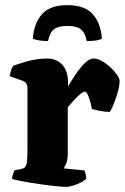

<svg xmlns="http://www.w3.org/2000/svg" viewBox="-20 -728 488 748"><path d="M237 0Q225 0 196 -3Q167 -6 132.5 -11Q98 -16 68.5 -21.5Q39 -27 27 -31Q27 -38 30 -47.5Q33 -57 37 -65L61 -69Q71 -71 77 -76.5Q83 -82 85 -98Q87 -114 87 -147V-385Q87 -406 69 -413L18 -431Q20 -443 23 -453.5Q26 -464 32 -472Q50 -479 87.5 -489.5Q125 -500 163 -500Q200 -500 222.5 -476Q245 -452 245 -406V-391Q248 -396 258.5 -413.5Q269 -431 283.5 -451Q298 -471 314 -485.5Q330 -500 345 -500Q360 -500 377.5 -490Q395 -480 410.5 -465.5Q426 -451 436 -436.5Q446 -422 446 -413Q446 -395 439 -370Q432 -345 423 -322.5Q414 -300 407 -292Q390 -292 370 -296Q350 -300 338 -303Q337 -310 333 -326.5Q329 -343 323 -357Q317 -371 311 -371Q304 -371 290 -359Q276 -347 263 -332Q250 -317 244 -310V-128Q244 -106 238 -91.5Q232 -77 228 -72L309 -64Q311 -59 313.5 -50Q316 -41 316 -32Q305 -20 279 -10Q253 0 237 0ZM243 -708Q310 -708 341.5 -672.5Q373 -637 377 -577Q372 -574 358.5 -571Q345 -568 318 -568Q311 -602 294 -614.5Q277 -627 243 -627Q208 -627 191 -614.5Q174 -602 167 -568Q147 -568 130.5 -571Q114 -574 108 -577Q112 -636 143 -672Q174 -708 243 -708Z"/></svg>

Font: Texturina ExtraBold
Style: Regular
Weight: 800
Designer: Guillermo Torres Carreño
Foundry: Omnibus-Type
Version: Version 1.002; ttfautohint (v1.8.3)